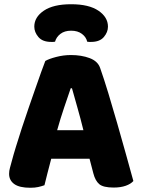

<svg xmlns="http://www.w3.org/2000/svg" viewBox="-20 -876 667 907"><path d="M403 -126H222Q212 -90 204.5 -59Q197 -28 190 -1Q176 4 160.5 7.5Q145 11 123 11Q72 11 47.5 -6.5Q23 -24 23 -55Q23 -69 27 -83Q31 -97 36 -116Q43 -143 55.5 -183.5Q68 -224 83 -270.5Q98 -317 115 -365.5Q132 -414 147 -457.5Q162 -501 174.5 -535.5Q187 -570 194 -588Q211 -598 245.5 -607Q280 -616 315 -616Q365 -616 403.5 -601.5Q442 -587 453 -555Q471 -504 492 -435Q513 -366 534 -292.5Q555 -219 575 -147.5Q595 -76 610 -21Q598 -7 574 1.5Q550 10 517 10Q468 10 449 -6Q430 -22 421 -57ZM314 -459Q300 -418 283 -368Q266 -318 250 -261H374Q360 -318 345.5 -368.5Q331 -419 320 -459ZM316 -731Q285 -731 265.5 -716Q246 -701 240 -679Q235 -678 231 -678Q227 -678 222 -678Q181 -678 161.5 -701Q142 -724 142 -750Q142 -795 187 -825.5Q232 -856 316 -856Q400 -856 445 -825.5Q490 -795 490 -750Q490 -724 470.5 -701Q451 -678 410 -678Q405 -678 401 -678Q397 -678 392 -679Q387 -701 367 -716Q347 -731 316 -731Z"/></svg>

Font: Baloo Bhai 2 ExtraBold
Style: Regular
Weight: 800
Designer: Supriya Tembe, Noopur Datye and Ek Type
Foundry: Ek Type
Version: Version 1.640;PS 1.000;hotconv 16.6.51;makeotf.lib2.5.65220;